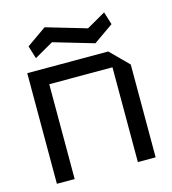

<svg xmlns="http://www.w3.org/2000/svg" viewBox="-112 -847 843 939"><g transform="rotate(-15 310.0 -377.5)"><path d="M60 0V-560H470L560 -470V0H470V-480H150V0ZM120 -620 100 -685 200 -755 404 -695 500 -750 520 -685 420 -615 216 -675Z"/></g></svg>

Font: Tektur
Style: Regular
Weight: 400
Designer: Adam Jagosz
Foundry: Adam Jagosz
Version: Version 1.005;gftools[0.9.30]